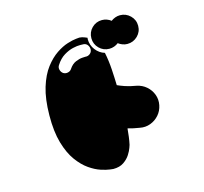

<svg xmlns="http://www.w3.org/2000/svg" viewBox="-124 -836 1248 1177"><g transform="rotate(-15 500.0 -247.0)"><path d="M735 -697Q773 -697 800 -670.5Q827 -644 827 -606Q827 -568 800 -541.5Q773 -515 735 -515Q719 -515 704.5 -520.5Q690 -526 678 -535Q667 -526 652 -520.5Q637 -515 621 -515Q583 -515 556.5 -541.5Q530 -568 530 -606Q530 -644 556.5 -670.5Q583 -697 621 -697Q637 -697 652 -691.5Q667 -686 678 -677Q690 -686 704.5 -691.5Q719 -697 735 -697ZM722 -253Q757 -246 783 -223.5Q809 -201 821 -169Q833 -137 826 -102Q819 -67 796.5 -41.5Q774 -16 742 -4Q710 8 675 1Q655 -2 636.5 -6Q618 -10 601 -15Q599 10 595.5 36.5Q592 63 587 86Q587 86 581 103.5Q575 121 560.5 144Q546 167 520 185Q494 203 453 203Q453 203 431.5 200.5Q410 198 376 187Q342 176 304.5 150Q267 124 233.5 78Q200 32 179 -40Q158 -112 159 -216Q160 -320 182 -391.5Q204 -463 238.5 -508Q273 -553 311 -578.5Q349 -604 383 -614.5Q417 -625 438.5 -627Q460 -629 460 -629Q477 -628 492.5 -621.5Q508 -615 508 -615Q508 -613 507.5 -610.5Q507 -608 507 -606Q507 -568 530 -538Q553 -508 587 -498Q598 -445 601.5 -388Q605 -331 606 -288Q623 -280 651.5 -270Q680 -260 722 -253ZM508 -540Q509 -556 499.5 -569Q490 -582 474 -583Q472 -583 453 -583.5Q434 -584 406 -577.5Q378 -571 348.5 -553Q319 -535 296 -499Q287 -486 291 -470Q295 -454 308 -445Q321 -437 337 -440.5Q353 -444 361 -457Q379 -484 403 -494Q427 -504 445.5 -505Q464 -506 465 -506Q481 -504 494 -514Q507 -524 508 -540Z"/></g></svg>

Font: Nikukyu
Style: Regular
Weight: 400
Version: Version 1.00